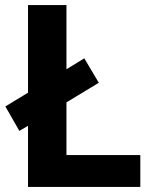

<svg xmlns="http://www.w3.org/2000/svg" viewBox="-20 -734 605 754"><path d="M90 0V-240L56 -220L1 -316L90 -370V-714H241V-462L311 -505L368 -409L241 -332V-125H531V0Z"/></svg>

Font: Noto Sans NKo Unjoined
Style: Bold
Weight: 700
Designer: Monotype Design Team
Foundry: Monotype Imaging Inc.
Version: Version 2.004